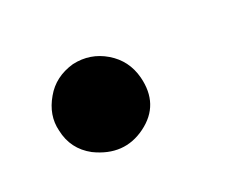

<svg xmlns="http://www.w3.org/2000/svg" viewBox="-41 -194 336 263"><g transform="rotate(-20 127.5 -62.5)"><path d="M78 -127Q105 -133 128.5 -119Q152 -105 159 -78Q170 -35 136 -10Q102 15 61 -5Q35 -19 29 -48Q23 -72 37 -96Q50 -119 78 -127Z"/></g></svg>

Font: FoundationOne
Style: Medium
Weight: 500
Version: Version 0.4